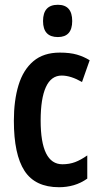

<svg xmlns="http://www.w3.org/2000/svg" viewBox="-20 -773 418 803"><path d="M227 10Q127 10 82.5 -58.5Q38 -127 38 -268Q38 -353 57.5 -417Q77 -481 119.5 -517Q162 -553 230 -553Q273 -553 302 -544.5Q331 -536 355 -521L323 -430Q276 -457 238 -457Q194 -457 172 -409Q150 -361 150 -269Q150 -86 241 -86Q270 -86 294 -95Q318 -104 345 -123V-26Q318 -7 288.5 1.5Q259 10 227 10ZM222 -753Q282 -753 282 -685Q282 -618 222 -618Q160 -618 160 -685Q160 -753 222 -753Z"/></svg>

Font: Noto Sans Sinhala ExtraCondensed SemiBold
Style: Regular
Weight: 600
Width: 2
Designer: Jelle Bosma - Monotype Design Team
Foundry: Monotype Imaging Inc.
Version: Version 2.006; ttfautohint (v1.8.4.7-5d5b)